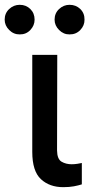

<svg xmlns="http://www.w3.org/2000/svg" viewBox="-83 -775 374 802"><path d="M51.8 -545.9H156.2L155.3 -146.5Q155.8 -110.4 174.1 -99.6Q192.4 -88.9 216.3 -88.9Q228.5 -88.9 240.5 -90.8Q252.4 -92.8 258.8 -94.2V-4.9Q245.1 -0.5 225.8 3.2Q206.5 6.8 181.2 6.8Q124 6.8 87.9 -26.6Q51.8 -60.1 51.8 -140.6ZM-0.5 -631.3Q-25.9 -630.9 -44.7 -649.7Q-63.5 -668.5 -63.5 -692.9Q-63.5 -719.7 -44.7 -737.3Q-25.9 -754.9 -0.5 -754.9Q25.9 -754.9 43.7 -737.3Q61.5 -719.7 61.5 -692.9Q61.5 -668.5 43.7 -649.7Q25.9 -630.9 -0.5 -631.3ZM207.5 -631.3Q182.6 -630.9 163.8 -649.7Q145 -668.5 145 -692.9Q145 -719.7 163.8 -737.3Q182.6 -754.9 207.5 -754.9Q234.4 -754.9 252.4 -737.3Q270.5 -719.7 270 -692.9Q270.5 -668.5 252.4 -649.7Q234.4 -630.9 207.5 -631.3Z"/></svg>

Font: Inter Tight Medium
Style: Regular
Weight: 500
Designer: Rasmus Andersson
Foundry: rsms
Version: Version 3.004; ttfautohint (v1.8.4.7-5d5b)